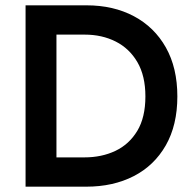

<svg xmlns="http://www.w3.org/2000/svg" viewBox="-20 -701 713 721"><path d="M76 0V-681H305Q406 -681 483 -640Q560 -599 603 -522.5Q646 -446 646 -339Q646 -231 602.5 -155Q559 -79 482 -39.5Q405 0 304 0ZM192 -77 153 -110H297Q362 -110 413.5 -134.5Q465 -159 495.5 -209.5Q526 -260 526 -339Q526 -416 496 -467.5Q466 -519 414.5 -545Q363 -571 298 -571H146L192 -609Z"/></svg>

Font: Gabarito Medium
Style: Regular
Weight: 500
Designer: Leandro Assis / Alvaro Franca / Felipe Casaprima
Foundry: Naipe Foundry
Version: Version 1.000